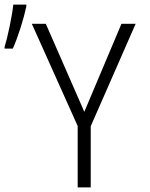

<svg xmlns="http://www.w3.org/2000/svg" viewBox="-36 -818 656 838"><path d="M20 -606Q37 -644 53.5 -696Q70 -748 79 -790V-798H22Q18 -760 6 -702.5Q-6 -645 -16 -613V-606ZM360 0V-267L556 -714H494L332 -330L164 -714H103L303 -268V0Z"/></svg>

Font: Noto Sans Mono UI Light
Style: Regular
Weight: 300
Designer: Monotype Design team
Foundry: Monotype Imaging Inc.
Version: 1.000